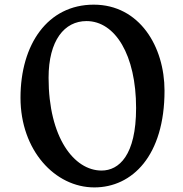

<svg xmlns="http://www.w3.org/2000/svg" viewBox="-20 -797 789 828"><path d="M68.4 -375.5C68.4 -148.4 217.3 11.2 386.7 11.2C550.3 11.2 689.5 -125.5 689.5 -405.8C689.5 -596.2 581.5 -776.9 384.3 -776.9C185.5 -776.9 68.4 -605.5 68.4 -375.5ZM418 -61.5C299.3 -61.5 189.5 -204.1 189.5 -461.4C189.5 -623.5 258.3 -706.1 353 -706.1C476.6 -706.1 566.9 -560.1 566.9 -331.1C566.9 -127.4 493.2 -61.5 418 -61.5Z"/></svg>

Font: Stoke
Style: Regular
Weight: 400
Designer: Nicole Fally
Foundry: Nicole Fally
Version: Version 1.002